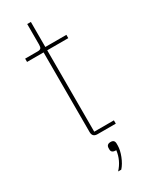

<svg xmlns="http://www.w3.org/2000/svg" viewBox="-222 -697 754 956"><g transform="rotate(-30 155.0 -219.0)"><path d="M191 66Q213 66 213 88V99Q213 125 200 158Q187 191 168 212H150Q188 171 195 116Q167 116 167 96V88Q167 66 191 66ZM259 0H154Q125 0 125 -29V-487H30V-506H102Q115 -506 120 -511.5Q125 -517 125 -531V-650H146V-506H267V-487H146V-19H259Z"/></g></svg>

Font: IBM Plex Sans Thin
Style: Regular
Weight: 100
Designer: Mike Abbink, Paul van der Laan, Pieter van Rosmalen
Foundry: Bold Monday
Version: Version 3.0